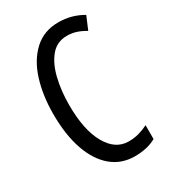

<svg xmlns="http://www.w3.org/2000/svg" viewBox="-181 -815 808 914"><g transform="rotate(-30 223.0 -357.5)"><path d="M292 -649Q237 -649 203 -608.5Q169 -568 153 -501.5Q137 -435 137 -357Q137 -221 180.5 -143.5Q224 -66 297 -66Q327 -66 353.5 -73.5Q380 -81 404 -93V-17Q356 10 287 10Q214 10 161 -34Q108 -78 79 -160.5Q50 -243 50 -358Q50 -460 76 -543Q102 -626 155.5 -675.5Q209 -725 289 -725Q361 -725 422 -689L392 -618Q370 -632 345 -640.5Q320 -649 292 -649Z"/></g></svg>

Font: Noto Sans Lao UI ExtCond
Style: Regular
Weight: 400
Width: 2
Designer: Monotype Design Team
Foundry: Monotype Imaging Inc.
Version: Version 2.000; ttfautohint (v1.8.4.7-5d5b)